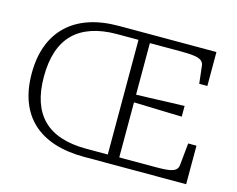

<svg xmlns="http://www.w3.org/2000/svg" viewBox="-99 -858 1243 1006"><g transform="rotate(15 523.0 -355.0)"><path d="M588 -385Q635 -386 682 -387.5Q729 -389 776 -391Q823 -393 870 -394V-336Q823 -337 776 -338.5Q729 -340 682 -341.5Q635 -343 588 -344ZM430 -44H547V-666H430Q353 -666 294 -646Q235 -626 196 -587Q157 -548 137.5 -489Q118 -430 118 -352Q118 -274 137.5 -216.5Q157 -159 196 -120.5Q235 -82 294 -63Q353 -44 430 -44ZM430 0Q339 0 269 -22.5Q199 -45 150.5 -89.5Q102 -134 77 -200Q52 -266 52 -352Q52 -438 77 -504.5Q102 -571 150.5 -617Q199 -663 269 -686.5Q339 -710 430 -710H958V-526H914L903 -621Q901 -639 887.5 -648.5Q874 -658 847.5 -661.5Q821 -665 778 -665H609V-45H802Q834 -45 857.5 -46.5Q881 -48 896 -53Q911 -58 918.5 -67Q926 -76 927 -89L939 -209H984V0Z"/></g></svg>

Font: Roboto Serif 20pt ExtraLight
Style: Regular
Weight: 250
Version: Version 1.008